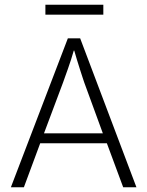

<svg xmlns="http://www.w3.org/2000/svg" viewBox="-20 -792 623 812"><path d="M417 -772V-730H172V-772ZM267 -630H319L557 0H501L432 -186H150L81 0H26ZM166 -228H415L336 -444Q334 -450 329 -465Q324 -480 318 -499Q312 -518 305.5 -539Q299 -560 294 -578H292Q287 -560 280.5 -540Q274 -520 267.5 -501.5Q261 -483 255.5 -468Q250 -453 247 -444Z"/></svg>

Font: Ek Mukta ExtraLight
Style: Regular
Weight: 275
Designer: Girish Dalvi and Yashodeep Gholap
Foundry: Ek Type
Version: Version 2.538;PS 1.002;hotconv 16.6.51;makeotf.lib2.5.65220;